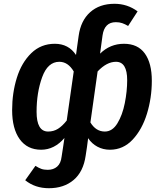

<svg xmlns="http://www.w3.org/2000/svg" viewBox="-20 -775 863 1013"><path d="M781 -349Q781 -259 755.5 -175.5Q730 -92 680 -38.5Q630 15 560 15Q524 15 494 -1Q464 -17 445 -46L439 0L432 46Q420 131 368.5 174.5Q317 218 238 218Q165 218 113 176L167 100Q184 111 198 116Q212 121 232 121Q262 121 281.5 104Q301 87 305 52L313 0L320 -47Q267 15 197 15Q124 15 84 -40.5Q44 -96 44 -194Q44 -285 69 -365Q94 -445 145 -494.5Q196 -544 269 -544Q342 -544 381 -485L387 -529L395 -586Q406 -666 455.5 -710.5Q505 -755 584 -755Q652 -755 706 -715L656 -638Q639 -648 624.5 -653Q610 -658 591 -658Q531 -658 521 -588L513 -529L508 -492Q561 -544 634 -544Q707 -544 744 -493Q781 -442 781 -349ZM332 -139 369 -398Q339 -449 293 -449Q232 -449 202.5 -368Q173 -287 173 -185Q173 -81 234 -81Q263 -81 286 -95.5Q309 -110 332 -139ZM651 -352Q651 -449 592 -449Q543 -449 495 -398L457 -129Q486 -81 533 -81Q573 -81 599.5 -124.5Q626 -168 638.5 -231Q651 -294 651 -352Z"/></svg>

Font: FiraGO Medium
Style: Italic
Weight: 500
Italic angle: -8°
Designer: bBox Type GmbH
Foundry: bBox Type GmbH
Version: Version 1.001